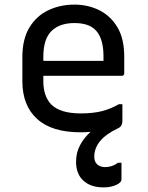

<svg xmlns="http://www.w3.org/2000/svg" viewBox="-20 -563 640 833"><path d="M310 139Q310 99 327.5 66.5Q345 34 373 9Q351 11 329 11Q205 11 141 -47Q77 -105 77 -211V-315Q77 -393 107.5 -443.5Q138 -494 189.5 -518.5Q241 -543 303 -543Q362 -543 411 -518.5Q460 -494 489.5 -444.5Q519 -395 519 -318V-245Q519 -234 508 -234H168V-211Q168 -146 202 -110Q241 -71 330 -71Q383 -71 421 -80.5Q459 -90 496 -111H511V-40Q511 -39 511 -40Q511 -39 511 -39Q511 -14 491 -6Q439 19 414 49.5Q389 80 389 117Q389 139 402 150.5Q415 162 436 162Q467 162 492 143H507V215Q507 229 484 239.5Q461 250 429 250Q374 250 342 221Q310 192 310 139ZM303 -463Q239 -463 203.5 -428.5Q168 -394 168 -316V-299H429V-319Q429 -398 394 -433Q378 -449 355 -456Q332 -463 303 -463Z"/></svg>

Font: Recursive Sn Lnr St
Style: Regular
Weight: 400
Version: Version 1.079;hotconv 1.0.112;makeotfexe 2.5.65598; ttfautoh